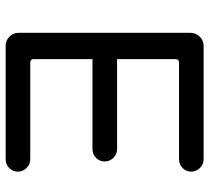

<svg xmlns="http://www.w3.org/2000/svg" viewBox="-50 -672 724 663"><g transform="rotate(90 311.5 -341.0)"><path d="M93.8 -43.9V-636.7Q93.8 -655.3 106.9 -668.9Q120.1 -682.6 138.7 -682.6H530.3Q547.9 -682.6 560.5 -669.9Q573.2 -657.2 573.2 -639.6Q573.2 -622.1 560.5 -609.9Q547.9 -597.7 530.3 -597.7H196.3Q184.6 -597.7 184.6 -585.9V-383.8H495.1Q512.7 -383.8 525.4 -371.1Q538.1 -358.4 538.1 -340.8Q538.1 -323.2 525.4 -311Q512.7 -298.8 495.1 -298.8H184.6V-95.7Q184.6 -84 196.3 -84H530.3Q547.9 -84 560.5 -71.3Q573.2 -58.6 573.2 -41Q573.2 -23.4 560.5 -11.2Q547.9 1 530.3 1H138.7Q120.1 1 106.9 -12.2Q93.8 -25.4 93.8 -43.9Z"/></g></svg>

Font: jf-openhuninn-2.0
Style: Regular
Weight: 400
Designer: [Kosugi Maru]
Designed by MOTOYA      

[Varela Round]
Joe Prince (Latin component); Avraham Cornfeld (Hebrew component)
Foundry: justfont CO.,LTD.
Version: 2.0